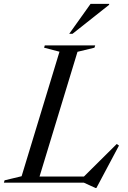

<svg xmlns="http://www.w3.org/2000/svg" viewBox="-54 -938 659 986"><path d="M344 -672 139.5 0H-34L-30.5 -12L57 -33L251.5 -672.5L172.5 -693L176 -705H435L431 -693ZM368 -22.5 545.5 -198.5 557 -190.5 441 27.5H436.5L376.5 0H80.5L90.5 -31.5H400.5ZM301.5 -764.5 411 -918H507L506 -913L318.5 -764.5Z"/></svg>

Font: Newsreader 60pt
Style: Italic
Weight: 400
Italic angle: -17°
Designer: Hugues Gentile
Foundry: Production Type
Version: Version 1.003